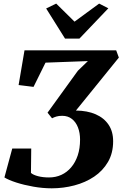

<svg xmlns="http://www.w3.org/2000/svg" viewBox="-20 -1016 668 1042"><path d="M261 6Q212 6 161 -3Q110 -12 68.2 -25.5Q26.5 -39 4 -53L46.5 -210H149.5L148 -77.5Q160.5 -66.5 186.5 -59.8Q212.5 -53 246 -53Q282.5 -53 313 -67Q343.5 -81 366.2 -107.8Q389 -134.5 401.8 -172.5Q414.5 -210.5 414.5 -258.5Q414.5 -295 403.2 -324.2Q392 -353.5 370.2 -370.5Q348.5 -387.5 317.5 -387.5Q299 -387.5 285.8 -383.5Q272.5 -379.5 262.5 -374L238 -404.5L402.5 -632L457 -684.5L227 -676L162 -544.5L81 -554.5L113 -743H610.5L625 -703.5L392 -416Q454 -415.5 499.2 -395.8Q544.5 -376 569.2 -339.2Q594 -302.5 594 -249.5Q594 -185 566 -137Q538 -89 490.8 -57.2Q443.5 -25.5 383.8 -9.8Q324 6 261 6ZM333 -806.5 230.5 -970 285 -996.5Q310 -972 334.8 -947.5Q359.5 -923 384.5 -898.5Q418 -923 451.2 -947.5Q484.5 -972 518 -996.5L568 -971L411 -806.5Z"/></svg>

Font: Merriweather ExtraBold
Style: Italic
Weight: 800
Italic angle: -7.8°
Version: Version 2.101